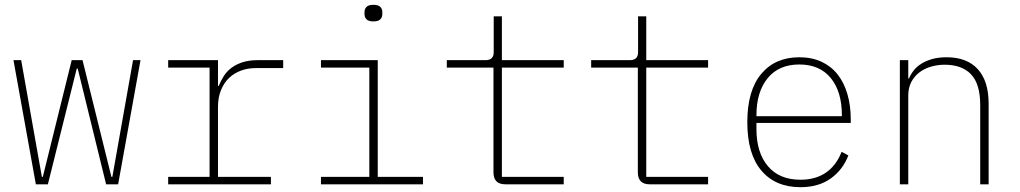

<svg xmlns="http://www.w3.org/2000/svg" viewBox="-20 -766 4240 798"><path d="M36 -516H68L154 -31H158L278 -516H323L443 -31H447L533 -516H564L471 0H421L303 -481H299L179 0H129Z M679 -31H851V-485H679V-516H886V-409H889Q898 -431 910.5 -450.5Q923 -470 942.5 -484.5Q962 -499 989 -507.5Q1016 -516 1052 -516H1157V-483H1043Q1010 -483 981.5 -472.5Q953 -462 932 -442Q911 -422 898.5 -391.5Q886 -361 886 -322V-31H1106V0H679Z M1532 -677Q1512 -677 1503.5 -685.5Q1495 -694 1495 -707V-716Q1495 -729 1503.5 -737.5Q1512 -746 1532 -746Q1552 -746 1560.5 -737.5Q1569 -729 1569 -716V-707Q1569 -694 1560.5 -685.5Q1552 -677 1532 -677ZM1314 -31H1515V-485H1314V-516H1550V-31H1738V0H1314Z M2080 0Q2031 0 2031 -50V-485H1837V-516H1998Q2032 -516 2032 -549V-698H2066V-516H2323V-485H2066V-31H2323V0Z M2680 0Q2631 0 2631 -50V-485H2437V-516H2598Q2632 -516 2632 -549V-698H2666V-516H2923V-485H2666V-31H2923V0Z M3307 12Q3203 12 3144.5 -57Q3086 -126 3086 -258Q3086 -390 3144 -459Q3202 -528 3302 -528Q3354 -528 3394 -509.5Q3434 -491 3461 -457Q3488 -423 3502 -375Q3516 -327 3516 -269V-255H3124V-229Q3124 -132 3171.5 -75.5Q3219 -19 3307 -19Q3369 -19 3412 -48Q3455 -77 3478 -135L3506 -120Q3483 -60 3432.5 -24Q3382 12 3307 12ZM3302 -498Q3217 -498 3170.5 -441Q3124 -384 3124 -287V-283H3479V-288Q3479 -385 3433 -441.5Q3387 -498 3302 -498Z M3720 0V-516H3755V-440H3758Q3765 -457 3777.5 -473Q3790 -489 3809 -501Q3828 -513 3854 -520.5Q3880 -528 3914 -528Q3999 -528 4044 -478.5Q4089 -429 4089 -335V0H4054V-329Q4054 -417 4016 -457Q3978 -497 3906 -497Q3877 -497 3849.5 -489Q3822 -481 3801 -465Q3780 -449 3767.5 -425Q3755 -401 3755 -369V0Z"/></svg>

Font: IBM Plex Mono ExtLt
Style: Regular
Weight: 200
Monospace: yes
Designer: Mike Abbink, Paul van der Laan, Pieter van Rosmalen
Foundry: Bold Monday
Version: Version 2.3